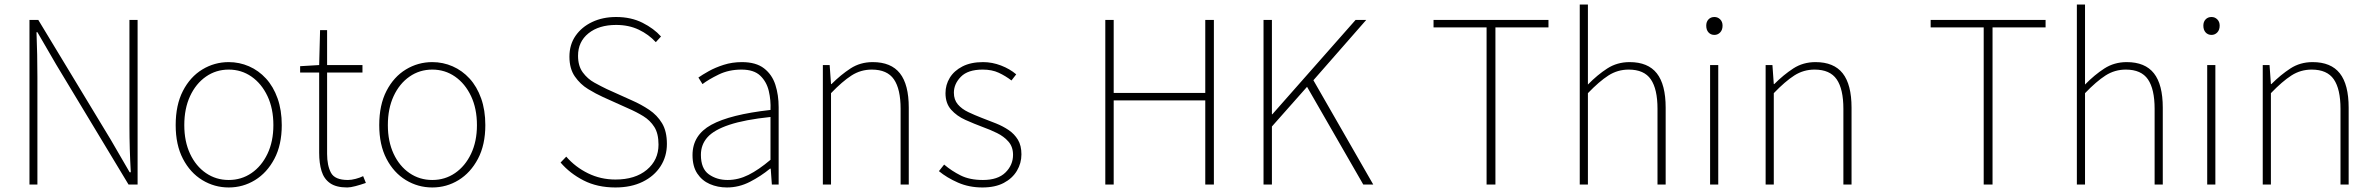

<svg xmlns="http://www.w3.org/2000/svg" viewBox="-20 -814 10477 847"><path d="M110 0V-726H149L469 -197L552 -54H557Q554 -107 552.5 -157.5Q551 -208 551 -259V-726H587V0H547L228 -529L145 -672H141Q143 -621 144 -573Q145 -525 145 -473V0Z M989 13Q926 13 872.5 -19.5Q819 -52 787 -113.5Q755 -175 755 -262Q755 -351 787 -413Q819 -475 872.5 -507.5Q926 -540 989 -540Q1036 -540 1078.5 -521.5Q1121 -503 1153.5 -467.5Q1186 -432 1204.5 -380Q1223 -328 1223 -262Q1223 -175 1190.5 -113.5Q1158 -52 1105 -19.5Q1052 13 989 13ZM989 -20Q1045 -20 1089.5 -50.5Q1134 -81 1160 -135.5Q1186 -190 1186 -262Q1186 -335 1160 -390Q1134 -445 1089.5 -476Q1045 -507 989 -507Q933 -507 888.5 -476Q844 -445 818.5 -390Q793 -335 793 -262Q793 -190 818.5 -135.5Q844 -81 888.5 -50.5Q933 -20 989 -20Z M1512 13Q1463 13 1436 -6Q1409 -25 1398.5 -59.5Q1388 -94 1388 -140V-494H1304V-522L1388 -527L1392 -681H1423V-527H1579V-494H1423V-135Q1423 -84 1440 -52Q1457 -20 1515 -20Q1530 -20 1549 -25Q1568 -30 1582 -37L1594 -7Q1571 1 1548.5 7Q1526 13 1512 13Z M1887 13Q1824 13 1770.5 -19.5Q1717 -52 1685 -113.5Q1653 -175 1653 -262Q1653 -351 1685 -413Q1717 -475 1770.5 -507.5Q1824 -540 1887 -540Q1934 -540 1976.5 -521.5Q2019 -503 2051.5 -467.5Q2084 -432 2102.5 -380Q2121 -328 2121 -262Q2121 -175 2088.5 -113.5Q2056 -52 2003 -19.5Q1950 13 1887 13ZM1887 -20Q1943 -20 1987.5 -50.5Q2032 -81 2058 -135.5Q2084 -190 2084 -262Q2084 -335 2058 -390Q2032 -445 1987.5 -476Q1943 -507 1887 -507Q1831 -507 1786.5 -476Q1742 -445 1716.5 -390Q1691 -335 1691 -262Q1691 -190 1716.5 -135.5Q1742 -81 1786.5 -50.5Q1831 -20 1887 -20Z M2695 13Q2615 13 2554.5 -18Q2494 -49 2453 -97L2478 -123Q2518 -77 2574 -49.5Q2630 -22 2695 -22Q2782 -22 2833.5 -65Q2885 -108 2885 -176Q2885 -225 2866.5 -254Q2848 -283 2818 -301.5Q2788 -320 2751 -336L2640 -386Q2609 -400 2574.5 -421Q2540 -442 2516 -476.5Q2492 -511 2492 -564Q2492 -617 2519 -656Q2546 -695 2592.5 -717Q2639 -739 2698 -739Q2764 -739 2814.5 -713.5Q2865 -688 2896 -653L2873 -628Q2842 -662 2798 -683Q2754 -704 2698 -704Q2622 -704 2576 -667Q2530 -630 2530 -568Q2530 -523 2551 -494.5Q2572 -466 2602 -449.5Q2632 -433 2657 -421L2768 -371Q2809 -353 2844 -329.5Q2879 -306 2900.5 -270.5Q2922 -235 2922 -179Q2922 -124 2894 -80.5Q2866 -37 2815 -12Q2764 13 2695 13Z M3187 13Q3146 13 3111.5 -2Q3077 -17 3056 -48.5Q3035 -80 3035 -130Q3035 -218 3118 -263.5Q3201 -309 3379 -329Q3381 -372 3371.5 -412.5Q3362 -453 3334 -480Q3306 -507 3251 -507Q3195 -507 3150 -485Q3105 -463 3079 -443L3061 -472Q3078 -484 3106.5 -500Q3135 -516 3172.5 -528Q3210 -540 3253 -540Q3315 -540 3350.5 -512.5Q3386 -485 3400.5 -440Q3415 -395 3415 -341V0H3385L3380 -70H3377Q3337 -37 3288.5 -12Q3240 13 3187 13ZM3190 -20Q3237 -20 3282 -42.5Q3327 -65 3379 -109V-298Q3265 -286 3197.5 -263.5Q3130 -241 3101 -208.5Q3072 -176 3072 -131Q3072 -70 3107 -45Q3142 -20 3190 -20Z M3610 0V-527H3640L3646 -443H3648Q3689 -484 3732 -512Q3775 -540 3830 -540Q3911 -540 3950 -490.5Q3989 -441 3989 -339V0H3953V-334Q3953 -421 3923.5 -464Q3894 -507 3826 -507Q3777 -507 3736.5 -481Q3696 -455 3646 -403V0Z M4314 13Q4255 13 4206 -8.5Q4157 -30 4122 -59L4145 -88Q4178 -60 4218 -40Q4258 -20 4316 -20Q4382 -20 4415.5 -53Q4449 -86 4449 -131Q4449 -166 4429 -189Q4409 -212 4378.5 -227Q4348 -242 4317 -253Q4277 -268 4239 -285Q4201 -302 4176 -330Q4151 -358 4151 -403Q4151 -440 4170 -471Q4189 -502 4226 -521Q4263 -540 4317 -540Q4357 -540 4396 -525Q4435 -510 4463 -486L4442 -459Q4416 -479 4386 -493Q4356 -507 4315 -507Q4250 -507 4219 -475.5Q4188 -444 4188 -405Q4188 -374 4205.5 -353.5Q4223 -333 4251.5 -319.5Q4280 -306 4311 -294Q4343 -282 4374 -269.5Q4405 -257 4430 -240Q4455 -223 4470.5 -197.5Q4486 -172 4486 -133Q4486 -94 4466 -60.5Q4446 -27 4408 -7Q4370 13 4314 13Z M4856 0V-726H4893V-404H5297V-726H5335V0H5297V-371H4893V0Z M5554 0V-726H5591V-310H5593L5960 -726H6007L5774 -460L6038 0H5994L5746 -431L5591 -256V0Z M6538 0V-693H6304V-726H6811V-693H6577V0Z M6949 0V-794H6985V-560V-441Q7027 -484 7070.5 -512Q7114 -540 7169 -540Q7250 -540 7289 -490.5Q7328 -441 7328 -339V0H7292V-334Q7292 -421 7262.5 -464Q7233 -507 7165 -507Q7116 -507 7075.5 -481Q7035 -455 6985 -403V0Z M7524 0V-527H7560V0ZM7543 -660Q7527 -660 7517 -671Q7507 -682 7507 -701Q7507 -718 7517 -728.5Q7527 -739 7543 -739Q7558 -739 7568.5 -728.5Q7579 -718 7579 -701Q7579 -682 7568.5 -671Q7558 -660 7543 -660Z M7769 0V-527H7799L7805 -443H7807Q7848 -484 7891 -512Q7934 -540 7989 -540Q8070 -540 8109 -490.5Q8148 -441 8148 -339V0H8112V-334Q8112 -421 8082.5 -464Q8053 -507 7985 -507Q7936 -507 7895.5 -481Q7855 -455 7805 -403V0Z M8731 0V-693H8497V-726H9004V-693H8770V0Z M9142 0V-794H9178V-560V-441Q9220 -484 9263.5 -512Q9307 -540 9362 -540Q9443 -540 9482 -490.5Q9521 -441 9521 -339V0H9485V-334Q9485 -421 9455.5 -464Q9426 -507 9358 -507Q9309 -507 9268.5 -481Q9228 -455 9178 -403V0Z M9717 0V-527H9753V0ZM9736 -660Q9720 -660 9710 -671Q9700 -682 9700 -701Q9700 -718 9710 -728.5Q9720 -739 9736 -739Q9751 -739 9761.5 -728.5Q9772 -718 9772 -701Q9772 -682 9761.5 -671Q9751 -660 9736 -660Z M9962 0V-527H9992L9998 -443H10000Q10041 -484 10084 -512Q10127 -540 10182 -540Q10263 -540 10302 -490.5Q10341 -441 10341 -339V0H10305V-334Q10305 -421 10275.5 -464Q10246 -507 10178 -507Q10129 -507 10088.5 -481Q10048 -455 9998 -403V0Z"/></svg>

Font: Noto Sans HK Thin Thin
Style: Regular
Weight: 250
Version: Version 2.004-H2;hotconv 1.0.118;makeotfexe 2.5.65603